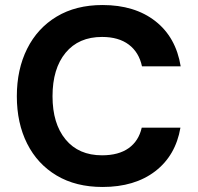

<svg xmlns="http://www.w3.org/2000/svg" viewBox="-20 -732 788 764"><path d="M388 12Q282 12 205.5 -33.5Q129 -79 88 -160.5Q47 -242 47 -349Q47 -456 88 -538Q129 -620 205.5 -666Q282 -712 388 -712Q516 -712 598 -648Q680 -584 699 -468H545Q533 -524 492.5 -554.5Q452 -585 386 -585Q293 -585 241 -522Q189 -459 189 -349Q189 -240 241 -177Q293 -114 386 -114Q452 -114 492 -142.5Q532 -171 544 -224H698Q679 -113 597.5 -50.5Q516 12 388 12Z"/></svg>

Font: Host Grotesk Black
Style: Regular
Weight: 900
Designer: Doğukan Karapınar based on Poppins by Indian Type Foundry, Jonny Pinhorn
Foundry: Element Type
Version: Version 1.000; ttfautohint (v1.8.4.7-5d5b);gftools[0.9.33]